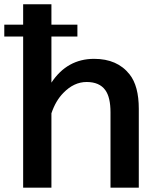

<svg xmlns="http://www.w3.org/2000/svg" viewBox="-20 -850 760 895"><path d="M87.9 -830.1H219.7V-734.9H340.8V-679.7H219.7V-464.8Q293 -575.7 418.9 -575.7Q526.9 -575.7 584 -503.4Q627 -449.2 627 -342.8V24.9H495.1V-325.7Q495.1 -397 470.7 -430.2Q443.4 -467.8 383.8 -467.8Q324.7 -467.8 275.4 -417Q239.3 -380.4 219.7 -321.8V24.9H87.9V-679.7H0V-734.9H87.9Z"/></svg>

Font: FORM UDPGothic
Style: Bold
Weight: 700
Foundry: Pronama LLC
Version: Version 1.051